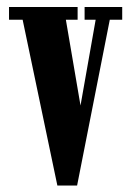

<svg xmlns="http://www.w3.org/2000/svg" viewBox="-20 -544 382 564"><path d="M148.5 1 46.5 -486H6.5V-523.5H208V-486H173.5L216.5 -234L261 -486H228.5V-523.5H339V-486H302.5L206.5 1Z"/></svg>

Font: Imbue Thin 10pt
Style: Bold
Weight: 700
Version: Version 1.102